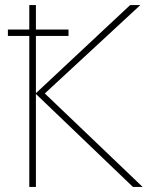

<svg xmlns="http://www.w3.org/2000/svg" viewBox="-20 -734 640 754"><path d="M540 0H502L121 -365V0H95V-593H11V-618H95V-714H121V-618H249V-593H121V-368L491 -714H531L156 -367Z"/></svg>

Font: Noto Sans Mono UI Thin
Style: Regular
Weight: 250
Monospace: yes
Designer: Monotype Design team
Foundry: Monotype Imaging Inc.
Version: Version 1.000